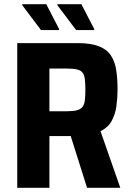

<svg xmlns="http://www.w3.org/2000/svg" viewBox="-20 -893 624 913"><path d="M62 0V-688H349Q411 -688 449 -673.5Q487 -659 506.5 -630.5Q526 -602 532.5 -561Q539 -520 539 -467Q539 -427 533.5 -388Q528 -349 511 -318Q494 -287 458 -269L552 0H394L309 -269L344 -252Q337 -248 328 -247Q319 -246 307 -246H215V0ZM215 -364H299Q329 -364 346.5 -369Q364 -374 372.5 -385Q381 -396 383.5 -416Q386 -436 386 -466Q386 -497 383.5 -516.5Q381 -536 373 -547Q365 -558 347.5 -562.5Q330 -567 299 -567H215ZM428 -750H342L253 -868V-873H367L428 -755ZM261 -750H175L86 -868V-873H200L261 -755Z"/></svg>

Font: Saira SemiCondensed
Style: Bold
Weight: 700
Width: 4
Designer: Hector Gatti with collaboration of the Omnibus-Type team
Foundry: Omnibus-Type
Version: Version 1.101